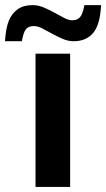

<svg xmlns="http://www.w3.org/2000/svg" viewBox="-70 -741 421 761"><path d="M70.8 0V-528.3H208V0ZM221.7 -577.6Q200.2 -577.6 178.5 -586.9Q156.7 -596.2 136.2 -607.7Q115.7 -619.1 97.4 -628.4Q79.1 -637.7 64.5 -637.7Q44.4 -637.7 33.9 -626.5Q23.4 -615.2 16.6 -577.6H-50.3Q-46.4 -632.8 -34.4 -660.4Q-22.5 -688 0 -704.3Q22.5 -720.7 59.6 -720.7Q81.5 -720.7 103.5 -711.4Q125.5 -702.1 146 -690.7Q166.5 -679.2 184.3 -669.9Q202.1 -660.6 216.3 -660.6Q235.8 -660.6 246.8 -672.6Q257.8 -684.6 264.6 -720.7H330.6Q327.1 -644 299.6 -610.8Q272 -577.6 221.7 -577.6Z"/></svg>

Font: Liberation Sans
Style: Bold
Weight: 700
Designer: Steve Matteson
Foundry: Ascender Corporation
Version: Version 2.1.5